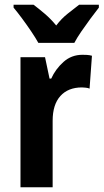

<svg xmlns="http://www.w3.org/2000/svg" viewBox="-20 -786 435 806"><path d="M326 -556Q334 -556 344.5 -555.5Q355 -555 366 -552L356 -414Q350 -417 339 -418Q328 -419 324 -419Q266 -419 233.5 -383Q201 -347 201 -279V0H66V-546H169L188 -456H195Q213 -496 246.5 -526Q280 -556 326 -556ZM141 -606Q130 -626 111.5 -653.5Q93 -681 73 -708Q53 -735 37 -754V-766H121Q141 -751 167 -729Q193 -707 216 -679Q238 -708 264 -728.5Q290 -749 312 -766H395V-754Q380 -735 360 -708Q340 -681 321.5 -654Q303 -627 292 -606Z"/></svg>

Font: Noto Sans Gurmukhi UI Condensed
Style: Bold
Weight: 700
Width: 3
Designer: Jelle Bosma - Monotype Design Team
Foundry: Monotype Imaging Inc.
Version: Version 2.004; ttfautohint (v1.8.4.7-5d5b)